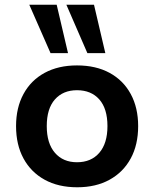

<svg xmlns="http://www.w3.org/2000/svg" viewBox="-20 -783 653 813"><path d="M307 10Q227 10 169 -22Q111 -54 79.5 -112Q48 -170 48 -249Q48 -327 79.5 -385Q111 -443 169 -474.5Q227 -506 306 -506Q386 -506 444 -474.5Q502 -443 533.5 -385Q565 -327 565 -249Q565 -170 533.5 -112Q502 -54 444 -22Q386 10 307 10ZM306 -96Q366 -96 400.5 -136Q435 -176 435 -249Q435 -323 400.5 -362Q366 -401 306 -401Q247 -401 212.5 -362Q178 -323 178 -249Q178 -176 212.5 -136Q247 -96 306 -96ZM350 -558 261 -763H378L426 -558ZM194 -558 104 -763H220L268 -558Z"/></svg>

Font: Nunito Sans 9pt
Style: Bold
Weight: 700
Version: Version 3.101;gftools[0.9.27]